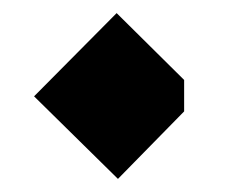

<svg xmlns="http://www.w3.org/2000/svg" viewBox="-20 -383 345 293"><path d="M158 -363 261 -261V-213L160 -110L32 -236Z"/></svg>

Font: Almarai Bold
Style: Regular
Weight: 700
Designer: Boutros International 2019
Foundry: Created by Boutros International 2019
Version: Version 1.10